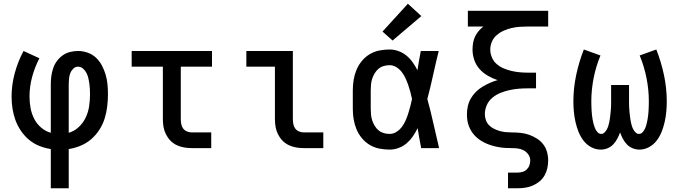

<svg xmlns="http://www.w3.org/2000/svg" viewBox="-20 -793 3640 1028"><path d="M252 215V5Q220 0 190 -12Q160 -24 135.5 -44.5Q111 -65 92.5 -92Q74 -119 63 -149Q52 -179 47 -211Q42 -243 42 -275Q42 -339 59 -401.5Q76 -464 106 -520L191 -481Q166 -433 152 -381Q138 -329 138 -276Q138 -246 143.5 -215.5Q149 -185 162.5 -158Q176 -131 199.5 -110.5Q223 -90 252 -82V-343Q252 -365 255 -386.5Q258 -408 265 -428.5Q272 -449 285 -466.5Q298 -484 315.5 -496.5Q333 -509 354.5 -514.5Q376 -520 397 -520Q424 -520 449.5 -511Q475 -502 494 -484Q513 -466 525.5 -442.5Q538 -419 545.5 -393.5Q553 -368 555.5 -341.5Q558 -315 558 -289Q558 -256 554 -222.5Q550 -189 540 -157.5Q530 -126 511.5 -97.5Q493 -69 468 -47.5Q443 -26 412 -13Q381 0 348 5V215ZM348 -82Q379 -91 402.5 -113.5Q426 -136 439.5 -165Q453 -194 457.5 -226Q462 -258 462 -290Q462 -305 461 -319.5Q460 -334 458 -348.5Q456 -363 452.5 -377Q449 -391 442 -404Q435 -417 423.5 -426.5Q412 -436 397 -436Q383 -436 372 -425Q361 -414 356 -400.5Q351 -387 349.5 -372.5Q348 -358 348 -343Z M1007 0Q986 0 965.5 -3.5Q945 -7 926 -16Q907 -25 892.5 -40Q878 -55 868.5 -74Q859 -93 855.5 -113.5Q852 -134 852 -155V-436H685V-520H1115V-436H948V-155Q948 -142 950.5 -128.5Q953 -115 961 -104.5Q969 -94 981.5 -89Q994 -84 1007 -84H1111V0Z M1607 0Q1586 0 1565.5 -3.5Q1545 -7 1526 -16Q1507 -25 1492.5 -40Q1478 -55 1468.5 -74Q1459 -93 1455.5 -113.5Q1452 -134 1452 -155V-436H1299V-520H1548V-155Q1548 -142 1550.5 -128.5Q1553 -115 1561 -104.5Q1569 -94 1581.5 -89Q1594 -84 1607 -84H1711V0Z M2066 8Q2038 8 2010.5 2.5Q1983 -3 1959 -17.5Q1935 -32 1917 -54Q1899 -76 1888.5 -101.5Q1878 -127 1873.5 -154.5Q1869 -182 1869 -210V-310Q1869 -338 1873.5 -365.5Q1878 -393 1888.5 -418.5Q1899 -444 1917 -466Q1935 -488 1959 -502.5Q1983 -517 2010.5 -522.5Q2038 -528 2066 -528Q2090 -528 2113.5 -519.5Q2137 -511 2156 -495.5Q2175 -480 2189.5 -459.5Q2204 -439 2215 -417Q2219 -443 2223.5 -468.5Q2228 -494 2233 -520H2329Q2313 -456 2299 -391.5Q2285 -327 2268 -263Q2286 -198 2300.5 -132Q2315 -66 2331 0H2235Q2230 -27 2225 -53.5Q2220 -80 2216 -107Q2205 -84 2191 -63.5Q2177 -43 2158 -26.5Q2139 -10 2115 -1Q2091 8 2066 8ZM2066 -76Q2086 -76 2103 -87Q2120 -98 2132 -114Q2144 -130 2152 -148.5Q2160 -167 2166 -186Q2172 -205 2177 -224.5Q2182 -244 2186 -263Q2182 -282 2177 -301Q2172 -320 2165.5 -338.5Q2159 -357 2151 -374.5Q2143 -392 2131 -407.5Q2119 -423 2102 -433.5Q2085 -444 2066 -444Q2050 -444 2034.5 -439.5Q2019 -435 2007 -425Q1995 -415 1986.5 -401Q1978 -387 1973 -372Q1968 -357 1966.5 -341.5Q1965 -326 1965 -310V-210Q1965 -194 1966.5 -178.5Q1968 -163 1973 -148Q1978 -133 1986.5 -119Q1995 -105 2007 -95Q2019 -85 2034.5 -80.5Q2050 -76 2066 -76ZM2082 -576 2028 -624 2164 -773 2236 -707Z M2700 215V131H2750Q2764 131 2777 127.5Q2790 124 2800 114.5Q2810 105 2814.5 92Q2819 79 2819 66Q2819 49 2809 34.5Q2799 20 2784 12Q2769 4 2752 2Q2735 0 2718.5 0Q2702 0 2685 -1Q2668 -2 2651 -5Q2634 -8 2618 -12.5Q2602 -17 2586.5 -23.5Q2571 -30 2556.5 -39Q2542 -48 2529.5 -59.5Q2517 -71 2507.5 -85Q2498 -99 2491.5 -115Q2485 -131 2482.5 -147.5Q2480 -164 2480 -181Q2480 -203 2485 -225Q2490 -247 2501 -266Q2512 -285 2528 -301Q2544 -317 2563 -328.5Q2582 -340 2602.5 -349Q2623 -358 2644 -364Q2617 -373 2592 -387.5Q2567 -402 2548 -423Q2529 -444 2519.5 -471.5Q2510 -499 2510 -528Q2510 -545 2513 -563Q2516 -581 2523.5 -597Q2531 -613 2542.5 -626.5Q2554 -640 2568 -651H2485V-735H2915V-651H2807Q2785 -651 2763 -649.5Q2741 -648 2719.5 -643Q2698 -638 2677.5 -629Q2657 -620 2640 -605.5Q2623 -591 2614 -570.5Q2605 -550 2605 -528Q2605 -506 2614 -485Q2623 -464 2640 -449.5Q2657 -435 2677.5 -426.5Q2698 -418 2719.5 -413Q2741 -408 2763 -406Q2785 -404 2807 -404H2850V-320H2807Q2782 -320 2757 -318Q2732 -316 2707.5 -310.5Q2683 -305 2659.5 -295.5Q2636 -286 2616.5 -270Q2597 -254 2586.5 -230.5Q2576 -207 2576 -182Q2576 -166 2581.5 -150Q2587 -134 2598.5 -122.5Q2610 -111 2625 -103.5Q2640 -96 2656 -91.5Q2672 -87 2688.5 -85.5Q2705 -84 2721 -84Q2745 -84 2768 -81.5Q2791 -79 2812.5 -71.5Q2834 -64 2854 -51.5Q2874 -39 2888 -21Q2902 -3 2908.5 19.5Q2915 42 2915 66Q2915 87 2910.5 107.5Q2906 128 2895.5 146.5Q2885 165 2868.5 178.5Q2852 192 2832.5 200.5Q2813 209 2792 212Q2771 215 2750 215Z M3404 8Q3385 8 3367.5 1Q3350 -6 3337 -19.5Q3324 -33 3315 -50Q3306 -67 3300 -84Q3294 -67 3285 -50Q3276 -33 3263 -19.5Q3250 -6 3232.5 1Q3215 8 3196 8Q3169 8 3144.5 -5.5Q3120 -19 3103.5 -41Q3087 -63 3077 -88.5Q3067 -114 3061 -141Q3055 -168 3052.5 -195.5Q3050 -223 3050 -250Q3050 -321 3065 -391.5Q3080 -462 3106 -528L3195 -496Q3171 -438 3158.5 -375.5Q3146 -313 3146 -249Q3146 -237 3146.5 -225Q3147 -213 3147.5 -201Q3148 -189 3149.5 -177Q3151 -165 3153 -153Q3155 -141 3158 -129.5Q3161 -118 3165.5 -107Q3170 -96 3178.5 -86Q3187 -76 3199 -76Q3209 -76 3216.5 -83.5Q3224 -91 3229 -100Q3234 -109 3237 -119Q3240 -129 3242 -138.5Q3244 -148 3245.5 -158.5Q3247 -169 3248 -179Q3249 -189 3250 -199Q3251 -209 3251.5 -219Q3252 -229 3252 -239.5Q3252 -250 3252 -260V-338H3348V-260Q3348 -250 3348 -239.5Q3348 -229 3348.5 -219Q3349 -209 3350 -199Q3351 -189 3352 -179Q3353 -169 3354.5 -158.5Q3356 -148 3358 -138.5Q3360 -129 3363 -119Q3366 -109 3371 -100Q3376 -91 3383.5 -83.5Q3391 -76 3401 -76Q3413 -76 3421.5 -86Q3430 -96 3434.5 -107Q3439 -118 3442 -129.5Q3445 -141 3447 -153Q3449 -165 3450.5 -177Q3452 -189 3452.5 -201Q3453 -213 3453.5 -225Q3454 -237 3454 -249Q3454 -313 3441.5 -375.5Q3429 -438 3405 -496L3494 -528Q3520 -462 3535 -391.5Q3550 -321 3550 -250Q3550 -223 3547.5 -195.5Q3545 -168 3539 -141Q3533 -114 3523 -88.5Q3513 -63 3496.5 -41Q3480 -19 3455.5 -5.5Q3431 8 3404 8Z"/></svg>

Font: Iosevka Custom Medium Extended
Style: Regular
Weight: 500
Width: 7
Monospace: yes
Designer: Belleve Invis
Foundry: Belleve Invis
Version: Version 11.2.4; ttfautohint (v1.8.4)